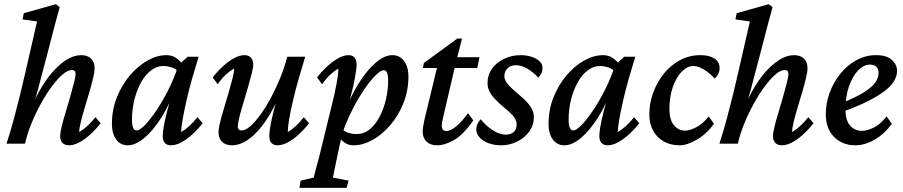

<svg xmlns="http://www.w3.org/2000/svg" viewBox="-20 -699 4394 934"><path d="M180.7 -325.2Q173.8 -295.9 166.5 -270Q159.2 -244.1 150.4 -213.4Q141.6 -182.6 128.9 -142.6H121.1Q140.6 -199.2 168.9 -251.5Q197.3 -303.7 231.4 -343.8Q265.6 -383.8 302.2 -407.2Q338.9 -430.7 375 -430.7Q405.3 -430.7 422.9 -414.1Q440.4 -397.5 440.4 -366.2Q440.4 -350.6 433.1 -319.8Q425.8 -289.1 414.6 -250.5Q403.3 -211.9 391.6 -173.3Q379.9 -134.8 372.6 -103.5Q365.2 -72.3 365.2 -56.6Q385.7 -68.4 405.3 -86.4Q424.8 -104.5 444.3 -128.9L469.7 -99.6Q445.3 -68.4 418 -43.9Q390.6 -19.5 364.7 -5.9Q338.9 7.8 316.4 7.8Q294.9 7.8 283.7 -3.9Q272.5 -15.6 272.5 -37.1Q272.5 -51.8 279.8 -82.5Q287.1 -113.3 298.8 -151.4Q310.5 -189.5 321.3 -227.5Q332 -265.6 339.8 -295.9Q347.7 -326.2 347.7 -339.8Q347.7 -358.4 329.1 -358.4Q309.6 -358.4 284.7 -336.9Q259.8 -315.4 232.4 -278.8Q205.1 -242.2 179.2 -195.3Q153.3 -148.4 132.8 -98.1Q112.3 -47.9 101.6 0H11.7Q33.2 -66.4 49.3 -127Q65.4 -187.5 78.6 -241.7Q91.8 -295.9 102.5 -342.8L160.2 -594.7L89.8 -604.5L95.7 -634.8L252 -678.7L270.5 -664.1Q261.7 -632.8 251 -593.3Q240.2 -553.7 229.5 -511.2Q218.8 -468.8 208 -427.7Z M601.6 7.8Q565.4 7.8 544.9 -21Q524.4 -49.8 524.4 -95.7Q524.4 -165 548.3 -225.1Q572.3 -285.2 611.3 -331.5Q650.4 -377.9 697.3 -404.3Q744.1 -430.7 790 -430.7Q817.4 -430.7 837.4 -416.5Q857.4 -402.3 877.9 -377L853.5 -345.7Q837.9 -363.3 816.4 -370.6Q794.9 -377.9 773.4 -377.9Q743.2 -377.9 715.3 -356.9Q687.5 -335.9 667 -299.8Q646.5 -263.7 634.3 -216.3Q622.1 -168.9 622.1 -116.2Q622.1 -91.8 627.4 -78.1Q632.8 -64.5 644.5 -64.5Q659.2 -64.5 684.6 -90.3Q710 -116.2 739.7 -160.2Q769.5 -204.1 797.4 -258.8Q825.2 -313.5 844.7 -372.1L856.4 -389.6L892.6 -422.9H946.3Q930.7 -373 915 -318.4Q899.4 -263.7 887.7 -211.9Q876 -160.2 868.7 -119.6Q861.3 -79.1 861.3 -56.6Q881.8 -68.4 901.4 -86.4Q920.9 -104.5 940.4 -128.9L965.8 -99.6Q941.4 -68.4 914.1 -43.9Q886.7 -19.5 860.8 -5.9Q835 7.8 811.5 7.8Q792 7.8 781.7 -3.9Q771.5 -15.6 771.5 -37.1Q771.5 -53.7 776.4 -83Q781.2 -112.3 793.5 -160.2Q805.7 -208 827.1 -279.3H836.9Q806.6 -193.4 766.1 -128.9Q725.6 -64.5 682.6 -28.3Q639.6 7.8 601.6 7.8Z M1168.9 -430.7Q1189.5 -430.7 1200.7 -418.5Q1211.9 -406.2 1211.9 -384.8Q1211.9 -370.1 1204.1 -339.8Q1196.3 -309.6 1185.5 -271.5Q1174.8 -233.4 1163.1 -195.8Q1151.4 -158.2 1144 -127.9Q1136.7 -97.7 1136.7 -84Q1136.7 -75.2 1141.1 -69.8Q1145.5 -64.5 1156.2 -64.5Q1174.8 -64.5 1198.7 -85.9Q1222.7 -107.4 1249 -144Q1275.4 -180.7 1299.8 -227.1Q1324.2 -273.4 1344.7 -323.7Q1365.2 -374 1377 -422.9H1464.8Q1449.2 -373 1433.6 -318.4Q1418 -263.7 1405.8 -211.9Q1393.6 -160.2 1386.7 -119.6Q1379.9 -79.1 1379.9 -56.6Q1400.4 -68.4 1419.4 -86.4Q1438.5 -104.5 1458 -128.9L1483.4 -99.6Q1459 -68.4 1432.1 -43.9Q1405.3 -19.5 1378.9 -5.9Q1352.5 7.8 1329.1 7.8Q1310.5 7.8 1300.3 -3.9Q1290 -15.6 1290 -37.1Q1290 -53.7 1294.9 -83.5Q1299.8 -113.3 1312 -161.6Q1324.2 -210 1344.7 -279.3H1354.5Q1335.9 -222.7 1308.6 -170.9Q1281.2 -119.1 1248.5 -78.6Q1215.8 -38.1 1180.2 -15.1Q1144.5 7.8 1108.4 7.8Q1078.1 7.8 1060.5 -8.8Q1043 -25.4 1043 -56.6Q1043 -72.3 1050.3 -102.5Q1057.6 -132.8 1069.3 -171.4Q1081.1 -210 1092.3 -248.5Q1103.5 -287.1 1111.3 -318.4Q1119.1 -349.6 1119.1 -365.2Q1097.7 -353.5 1078.1 -335.4Q1058.6 -317.4 1039.1 -289.1L1014.6 -322.3Q1039.1 -353.5 1065.9 -377.9Q1092.8 -402.3 1119.6 -416.5Q1146.5 -430.7 1168.9 -430.7Z M1436.5 214.8 1442.4 179.7 1505.9 165Q1510.7 147.5 1517.6 119.6Q1524.4 91.8 1534.2 57.6L1590.8 -173.8Q1608.4 -243.2 1617.2 -291.5Q1626 -339.8 1626 -365.2Q1605.5 -353.5 1585.9 -335.4Q1566.4 -317.4 1546.9 -289.1L1522.5 -322.3Q1546.9 -353.5 1573.7 -377.9Q1600.6 -402.3 1627 -416.5Q1653.3 -430.7 1675.8 -430.7Q1695.3 -430.7 1705.1 -418.5Q1714.8 -406.2 1714.8 -384.8Q1714.8 -363.3 1703.6 -304.7Q1692.4 -246.1 1661.1 -142.6H1652.3Q1684.6 -229.5 1725.1 -293.9Q1765.6 -358.4 1808.1 -394.5Q1850.6 -430.7 1888.7 -430.7Q1924.8 -430.7 1945.8 -401.9Q1966.8 -373 1966.8 -327.1Q1966.8 -258.8 1942.9 -198.2Q1918.9 -137.7 1879.4 -91.3Q1839.8 -44.9 1793 -18.6Q1746.1 7.8 1700.2 7.8Q1673.8 7.8 1654.8 -6.3Q1635.7 -20.5 1616.2 -44.9L1636.7 -77.1Q1653.3 -59.6 1673.8 -53.2Q1694.3 -46.9 1714.8 -46.9Q1750 -46.9 1777.8 -69.3Q1805.7 -91.8 1825.7 -129.4Q1845.7 -167 1856.9 -213.4Q1868.2 -259.8 1868.2 -306.6Q1868.2 -332 1862.8 -344.7Q1857.4 -357.4 1847.7 -357.4Q1835 -357.4 1815.4 -340.3Q1795.9 -323.2 1772.9 -293.5Q1750 -263.7 1726.6 -224.6Q1703.1 -185.5 1682.1 -141.1Q1661.1 -96.7 1645.5 -49.8L1641.6 -34.2L1628.9 22.5Q1616.2 83 1608.9 118.2Q1601.6 153.3 1599.6 165L1675.8 179.7L1666 214.8Z M2282.2 -113.3Q2234.4 -43.9 2189 -18.1Q2143.6 7.8 2106.4 7.8Q2073.2 7.8 2054.7 -10.3Q2036.1 -28.3 2036.1 -59.6Q2036.1 -70.3 2038.6 -84Q2041 -97.7 2044.9 -117.2L2105.5 -368.2H2037.1L2042 -392.6L2205.1 -511.7H2227.5L2197.3 -392.6L2136.7 -132.8Q2132.8 -115.2 2130.9 -105.5Q2128.9 -95.7 2128.9 -87.9Q2128.9 -61.5 2152.3 -61.5Q2168.9 -61.5 2194.8 -80.6Q2220.7 -99.6 2256.8 -148.4ZM2151.4 -368.2 2162.1 -420.9H2312.5L2301.8 -368.2Z M2418 7.8Q2383.8 7.8 2356.4 -2.4Q2329.1 -12.7 2313 -30.3Q2296.9 -47.9 2296.9 -68.4Q2296.9 -83 2302.7 -95.7Q2308.6 -108.4 2318.4 -119.1Q2345.7 -85 2378.9 -64.5Q2412.1 -43.9 2439.5 -43.9Q2464.8 -43.9 2479 -56.6Q2493.2 -69.3 2493.2 -94.7Q2493.2 -111.3 2481 -128.9Q2468.8 -146.5 2434.6 -173.8Q2402.3 -201.2 2384.3 -221.2Q2366.2 -241.2 2358.9 -258.8Q2351.6 -276.4 2351.6 -294.9Q2351.6 -334 2373 -364.3Q2394.5 -394.5 2431.6 -412.6Q2468.8 -430.7 2512.7 -430.7Q2540 -430.7 2564 -423.3Q2587.9 -416 2603.5 -402.3Q2619.1 -388.7 2619.1 -367.2Q2619.1 -353.5 2613.8 -342.8Q2608.4 -332 2598.6 -321.3Q2571.3 -350.6 2543.5 -366.2Q2515.6 -381.8 2490.2 -381.8Q2464.8 -381.8 2449.2 -366.7Q2433.6 -351.6 2433.6 -328.1Q2433.6 -316.4 2439.5 -305.2Q2445.3 -293.9 2459 -279.8Q2472.7 -265.6 2498 -244.1Q2530.3 -217.8 2546.9 -198.2Q2563.5 -178.7 2570.3 -162.1Q2577.1 -145.5 2577.1 -127.9Q2577.1 -90.8 2555.2 -60.1Q2533.2 -29.3 2496.6 -10.7Q2460 7.8 2418 7.8Z M2725.6 7.8Q2689.5 7.8 2668.9 -21Q2648.4 -49.8 2648.4 -95.7Q2648.4 -165 2672.4 -225.1Q2696.3 -285.2 2735.4 -331.5Q2774.4 -377.9 2821.3 -404.3Q2868.2 -430.7 2914.1 -430.7Q2941.4 -430.7 2961.4 -416.5Q2981.4 -402.3 3002 -377L2977.5 -345.7Q2961.9 -363.3 2940.4 -370.6Q2918.9 -377.9 2897.5 -377.9Q2867.2 -377.9 2839.4 -356.9Q2811.5 -335.9 2791 -299.8Q2770.5 -263.7 2758.3 -216.3Q2746.1 -168.9 2746.1 -116.2Q2746.1 -91.8 2751.5 -78.1Q2756.8 -64.5 2768.6 -64.5Q2783.2 -64.5 2808.6 -90.3Q2834 -116.2 2863.8 -160.2Q2893.6 -204.1 2921.4 -258.8Q2949.2 -313.5 2968.8 -372.1L2980.5 -389.6L3016.6 -422.9H3070.3Q3054.7 -373 3039.1 -318.4Q3023.4 -263.7 3011.7 -211.9Q3000 -160.2 2992.7 -119.6Q2985.4 -79.1 2985.4 -56.6Q3005.9 -68.4 3025.4 -86.4Q3044.9 -104.5 3064.5 -128.9L3089.8 -99.6Q3065.4 -68.4 3038.1 -43.9Q3010.7 -19.5 2984.9 -5.9Q2959 7.8 2935.5 7.8Q2916 7.8 2905.8 -3.9Q2895.5 -15.6 2895.5 -37.1Q2895.5 -53.7 2900.4 -83Q2905.3 -112.3 2917.5 -160.2Q2929.7 -208 2951.2 -279.3H2960.9Q2930.7 -193.4 2890.1 -128.9Q2849.6 -64.5 2806.6 -28.3Q2763.7 7.8 2725.6 7.8Z M3352.5 -377.9Q3323.2 -377.9 3296.4 -350.6Q3269.5 -323.2 3252.9 -275.4Q3236.3 -227.5 3236.3 -165Q3237.3 -115.2 3258.8 -89.4Q3280.3 -63.5 3313.5 -63.5Q3334 -63.5 3365.7 -79.1Q3397.5 -94.7 3427.7 -132.8L3453.1 -96.7Q3416 -45.9 3369.1 -19Q3322.3 7.8 3285.2 7.8Q3243.2 7.8 3210 -10.3Q3176.8 -28.3 3157.7 -62.5Q3138.7 -96.7 3138.7 -142.6Q3138.7 -196.3 3157.2 -247.6Q3175.8 -298.8 3209 -340.3Q3242.2 -381.8 3287.6 -406.2Q3333 -430.7 3387.7 -430.7Q3429.7 -430.7 3455.1 -414.6Q3480.5 -398.4 3480.5 -367.2Q3480.5 -353.5 3474.1 -339.8Q3467.8 -326.2 3457 -316.4Q3431.6 -344.7 3403.3 -361.3Q3375 -377.9 3352.5 -377.9Z M3648.4 -325.2Q3641.6 -295.9 3634.3 -270Q3627 -244.1 3618.2 -213.4Q3609.4 -182.6 3596.7 -142.6H3588.9Q3608.4 -199.2 3636.7 -251.5Q3665 -303.7 3699.2 -343.8Q3733.4 -383.8 3770 -407.2Q3806.6 -430.7 3842.8 -430.7Q3873 -430.7 3890.6 -414.1Q3908.2 -397.5 3908.2 -366.2Q3908.2 -350.6 3900.9 -319.8Q3893.6 -289.1 3882.3 -250.5Q3871.1 -211.9 3859.4 -173.3Q3847.7 -134.8 3840.3 -103.5Q3833 -72.3 3833 -56.6Q3853.5 -68.4 3873 -86.4Q3892.6 -104.5 3912.1 -128.9L3937.5 -99.6Q3913.1 -68.4 3885.7 -43.9Q3858.4 -19.5 3832.5 -5.9Q3806.6 7.8 3784.2 7.8Q3762.7 7.8 3751.5 -3.9Q3740.2 -15.6 3740.2 -37.1Q3740.2 -51.8 3747.6 -82.5Q3754.9 -113.3 3766.6 -151.4Q3778.3 -189.5 3789.1 -227.5Q3799.8 -265.6 3807.6 -295.9Q3815.4 -326.2 3815.4 -339.8Q3815.4 -358.4 3796.9 -358.4Q3777.3 -358.4 3752.4 -336.9Q3727.5 -315.4 3700.2 -278.8Q3672.9 -242.2 3647 -195.3Q3621.1 -148.4 3600.6 -98.1Q3580.1 -47.9 3569.3 0H3479.5Q3501 -66.4 3517.1 -127Q3533.2 -187.5 3546.4 -241.7Q3559.6 -295.9 3570.3 -342.8L3627.9 -594.7L3557.6 -604.5L3563.5 -634.8L3719.7 -678.7L3738.3 -664.1Q3729.5 -632.8 3718.8 -593.3Q3708 -553.7 3697.3 -511.2Q3686.5 -468.8 3675.8 -427.7Z M4140.6 7.8Q4078.1 7.8 4037.6 -32.7Q3997.1 -73.2 3997.1 -142.6Q3997.1 -197.3 4016.1 -248.5Q4035.2 -299.8 4068.4 -340.8Q4101.6 -381.8 4146 -406.2Q4190.4 -430.7 4242.2 -430.7Q4293 -430.7 4318.4 -407.7Q4343.8 -384.8 4343.8 -353.5Q4343.8 -329.1 4329.1 -304.7Q4314.5 -280.3 4282.7 -255.9Q4251 -231.4 4201.2 -206.5Q4151.4 -181.6 4080.1 -155.3V-200.2Q4138.7 -223.6 4177.2 -246.6Q4215.8 -269.5 4234.9 -293.9Q4253.9 -318.4 4253.9 -344.7Q4253.9 -364.3 4242.7 -374.5Q4231.4 -384.8 4211.9 -384.8Q4181.6 -384.8 4154.3 -356.4Q4127 -328.1 4109.9 -278.8Q4092.8 -229.5 4092.8 -165Q4092.8 -115.2 4114.7 -88.9Q4136.7 -62.5 4172.9 -62.5Q4197.3 -62.5 4230 -78.1Q4262.7 -93.8 4293 -132.8L4318.4 -96.7Q4281.2 -45.9 4233.9 -19Q4186.5 7.8 4140.6 7.8Z"/></svg>

Font: Crimson Pro Medium
Style: Italic
Weight: 500
Italic angle: -12°
Designer: Jacques Le Bailly
Foundry: Baron von Fonthausen
Version: Version 1.003